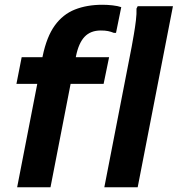

<svg xmlns="http://www.w3.org/2000/svg" viewBox="-20 -786 746 806"><path d="M49 -434 71 -546H438L415 -434ZM52 0 159 -550Q176 -632 210 -679Q244 -726 294.5 -746Q345 -766 410 -766Q431 -766 453 -763.5Q475 -761 489 -756L467 -648H458Q446 -653 433.5 -655.5Q421 -658 403 -658Q360 -658 335 -631.5Q310 -605 299 -550L192 0ZM418 0 533 -591Q537 -613 542 -642Q547 -671 550.5 -700Q554 -729 553 -750L558 -760H706L558 0Z"/></svg>

Font: Kufam SemiBold
Style: Italic
Weight: 600
Italic angle: -11°
Designer: Artur Schmal
Foundry: Original Type
Version: Version 1.301; ttfautohint (v1.8.3)